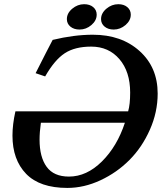

<svg xmlns="http://www.w3.org/2000/svg" viewBox="-20 -902 779 924"><path d="M40 -249.5Q40 -303.2 54.2 -366.2H596.7Q606.4 -399.4 606.4 -456.5Q606.4 -557.1 554.7 -617.4Q502.9 -677.7 418.9 -677.7Q340.8 -677.7 292 -646Q243.2 -614.3 197.3 -534.2L151.4 -549.8Q172.9 -593.3 200.7 -647Q228.5 -700.7 233.4 -710Q336.4 -734.9 426.8 -734.9Q564.5 -734.9 651.6 -656.5Q738.8 -578.1 738.8 -451.7Q738.8 -362.3 701.2 -277.6Q663.6 -192.9 603 -132.1Q542.5 -71.3 463.4 -34.4Q384.3 2.4 304.2 2.4Q171.4 2.4 105.7 -65.4Q40 -133.3 40 -249.5ZM312 -52.2Q397 -52.2 470.5 -125Q543.9 -197.8 581.1 -311.5H176.8Q170.4 -266.1 170.4 -230Q170.4 -146 204.6 -99.1Q238.8 -52.2 312 -52.2ZM384.8 -881.8Q412.1 -881.8 428.7 -867.7Q445.3 -853.5 445.3 -831.5Q445.3 -803.2 419.9 -781.5Q394.5 -759.8 362.8 -759.8Q335.9 -759.8 318.8 -773.9Q301.8 -788.1 301.8 -810.1Q301.8 -838.4 327.6 -860.1Q353.5 -881.8 384.8 -881.8ZM549.3 -881.8Q576.2 -881.8 592.8 -867.7Q609.4 -853.5 609.4 -831.5Q609.4 -803.2 584 -781.5Q558.6 -759.8 527.3 -759.8Q500.5 -759.8 483.4 -773.9Q466.3 -788.1 466.3 -810.1Q466.3 -838.4 491.9 -860.1Q517.6 -881.8 549.3 -881.8Z"/></svg>

Font: Flanker
Style: Bold Italic
Weight: 700
Italic angle: -12°
Designer: Flanker
Version: Version 2.000